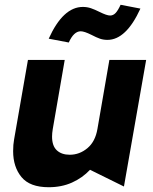

<svg xmlns="http://www.w3.org/2000/svg" viewBox="-20 -773 639 804"><path d="M35 -140Q35 -74 70 -31.5Q105 11 184 11Q238 11 281.5 -8.5Q325 -28 357 -62L499 8L592 -522H438L388 -233Q379 -180 346 -152.5Q313 -125 272 -125Q238 -125 218 -143.5Q198 -162 198 -201Q198 -215 201 -233L251 -522H97L39 -189Q35 -168 35 -140ZM318 -642Q333 -642 363 -627Q384 -616 398.5 -611Q413 -606 430 -606Q508 -606 568 -737L485 -753Q474 -729 464 -718.5Q454 -708 441 -708Q427 -708 397 -723Q377 -733 361 -738.5Q345 -744 327 -744Q244 -744 184 -611L268 -595Q289 -642 318 -642Z"/></svg>

Font: Geom Bold
Style: Bold Italic
Weight: 700
Italic angle: -10°
Version: Version 1.102